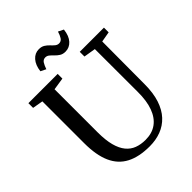

<svg xmlns="http://www.w3.org/2000/svg" viewBox="-258 -1087 1240 1240"><g transform="rotate(-45 362.0 -467.0)"><path d="M378 8.5Q281 8.5 217.8 -24.5Q154.5 -57.5 123.5 -127Q92.5 -196.5 92.5 -305.5V-687.5L20.5 -700V-743H288V-700L203.5 -687V-294Q203.5 -222 216.5 -173.2Q229.5 -124.5 253.8 -95Q278 -65.5 312 -52.8Q346 -40 388 -40Q448.5 -40 489.2 -69.5Q530 -99 551 -156Q572 -213 571.5 -296L571 -686.5L489.5 -700V-743H710.5V-700L639.5 -687.5L638 -301Q638 -219.5 618.8 -161Q599.5 -102.5 564.5 -65Q529.5 -27.5 482 -9.5Q434.5 8.5 378 8.5ZM425.5 -808.5Q402 -808.5 386 -818.8Q370 -829 357.8 -842Q345.5 -855 333.5 -865Q321.5 -875 306.5 -875Q287 -875 276.2 -857.8Q265.5 -840.5 257.5 -816L221 -834Q227 -884.5 252.5 -913.2Q278 -942 314.5 -942Q338.5 -942 354.5 -932Q370.5 -922 382.8 -908.8Q395 -895.5 407 -885.5Q419 -875.5 433.5 -875.5Q453 -875.5 464 -892.2Q475 -909 482.5 -935L519 -917Q513 -864.5 487.5 -836.5Q462 -808.5 425.5 -808.5Z"/></g></svg>

Font: Merriweather 48pt
Style: Regular
Weight: 400
Version: Version 2.100